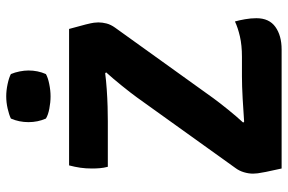

<svg xmlns="http://www.w3.org/2000/svg" viewBox="-174 -751 925 617"><g transform="rotate(-90 288.5 -442.5)"><path d="M284 -465Q298.5 -485 321.8 -513.8Q345 -542.5 364.5 -564L361.5 -567Q339 -564 310.2 -562Q281.5 -560 254 -559.2Q226.5 -558.5 207 -558.5H61Q57.5 -572 56.5 -584.5Q55.5 -597 55.5 -609.5Q55.5 -629.5 58 -646.8Q60.5 -664 65.5 -683H504Q514 -647.5 518.5 -629.2Q523 -611 524 -603Q525 -595 525 -589Q525 -576 521.5 -562.5Q518 -549 508 -535L281.5 -219.5Q266.5 -199 244.5 -171.8Q222.5 -144.5 203 -123.5L206 -120.5Q238.5 -123 280 -125.2Q321.5 -127.5 352 -127.5H414.5Q451.5 -127.5 479.8 -134Q508 -140.5 528 -150Q532 -136 535.2 -117.5Q538.5 -99 538.5 -81Q538.5 -40 510.5 -20Q482.5 0 438 0H55.5Q48 -33.5 44.5 -51Q41 -68.5 40 -77Q39 -85.5 39 -92Q39 -106 43.5 -121.2Q48 -136.5 57.5 -149ZM204.5 -813.5Q204.5 -843.5 216 -870Q228.5 -876 248.2 -880.5Q268 -885 287.5 -885Q306.5 -885 327.2 -880.5Q348 -876 359 -870Q364.5 -857 367.5 -841.8Q370.5 -826.5 370.5 -813.5Q370.5 -783.5 359 -757.5Q348 -751 327.2 -746.8Q306.5 -742.5 287.5 -742.5Q268 -742.5 247.5 -746.5Q227 -750.5 216 -757.5Q204.5 -783.5 204.5 -813.5Z"/></g></svg>

Font: Signika Negative SC
Style: Bold
Weight: 700
Designer: Anna Giedryś
Foundry: Anna Giedryś
Version: Version 2.000; ttfautohint (v1.8.3) -l 8 -r 50 -G 200 -x 9 -